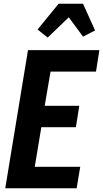

<svg xmlns="http://www.w3.org/2000/svg" viewBox="-20 -1002 549 1022"><path d="M8 0 129 -735H509L491 -621H249L218 -439H402L384 -325H200L165 -114H407L388 0ZM234 -802 180 -845 292 -982H422L486 -840L422 -807L346 -910Z"/></svg>

Font: Iosevka Term Curly Hv Obl
Style: Regular
Weight: 900
Italic angle: -9°
Designer: Belleve Invis
Foundry: Belleve Invis
Version: Version 32.3.0